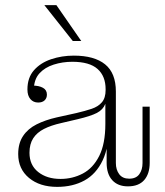

<svg xmlns="http://www.w3.org/2000/svg" viewBox="-20 -721 642 749"><path d="M129 -321Q110 -321 98.5 -334.5Q87 -348 87 -372Q87 -418 112.5 -447Q138 -476 179.5 -490Q221 -504 268 -504Q348 -504 390 -470Q432 -436 432 -364L392 -373Q392 -424 360.5 -452Q329 -480 262 -480Q224 -480 189.5 -469Q155 -458 134 -435Q113 -412 112 -373L109 -387Q132 -387 147.5 -378.5Q163 -370 163 -352Q163 -338 154 -329.5Q145 -321 129 -321ZM479 6Q440 6 418 -18Q396 -42 396 -86V-172H391V-316H387L392 -344V-373L432 -364V-85Q432 -59 445 -41.5Q458 -24 484 -24Q511 -24 523.5 -41.5Q536 -59 536 -85V-305H564V-86Q564 -43 542.5 -18.5Q521 6 479 6ZM203 8Q135 8 93 -27Q51 -62 51 -120Q51 -162 70 -190.5Q89 -219 123 -236Q157 -253 201 -263L278 -280Q312 -288 337.5 -296.5Q363 -305 377.5 -322Q392 -339 392 -370L396 -316H391Q382 -293 358 -280.5Q334 -268 283 -256L219 -241Q179 -232 151.5 -218Q124 -204 109.5 -181.5Q95 -159 95 -125Q95 -77 129 -50Q163 -23 216 -23Q263 -23 303 -44Q343 -65 367 -112.5Q391 -160 391 -238L405 -236Q406 -149 380.5 -95.5Q355 -42 309.5 -17Q264 8 203 8ZM264 -561 153 -701H200L297 -561Z"/></svg>

Font: Montagu Slab 144pt ExtraLight
Style: Regular
Weight: 250
Version: Version 1.000